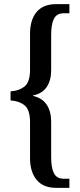

<svg xmlns="http://www.w3.org/2000/svg" viewBox="-20 -780 387 927"><path d="M251 127Q189 127 157 88.5Q125 50 125 -17V-190Q125 -251 98 -272Q71 -293 31 -295V-339Q71 -341 98 -362Q125 -383 125 -443V-616Q125 -685 157 -722.5Q189 -760 251 -760H315V-716H288Q254 -716 240.5 -689.5Q227 -663 227 -612V-441Q227 -392 205.5 -360Q184 -328 139 -319V-317Q184 -307 205.5 -274.5Q227 -242 227 -193V-20Q227 30 240.5 56.5Q254 83 288 83H315V127Z"/></svg>

Font: Noto Serif Myanmar ExtraCondensed Medium
Style: Regular
Weight: 500
Width: 2
Designer: Ben Mitchell and the Monotype Design Team
Foundry: Monotype Imaging Inc.
Version: Version 2.106; ttfautohint (v1.8.4.7-5d5b)